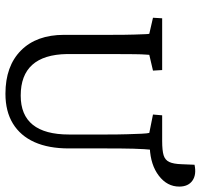

<svg xmlns="http://www.w3.org/2000/svg" viewBox="-36 -700 745 713"><g transform="rotate(90 336.5 -343.5)"><path d="M328.1 8.8Q225.6 8.8 167.5 -48.8Q109.4 -106.4 109.4 -209V-383.8Q109.4 -439.5 108.4 -469.2Q107.4 -499 106.9 -510.7Q106.4 -522.5 105.5 -525.4L45.9 -539.1L47.9 -573.2H240.2L242.2 -539.1L183.6 -525.4Q183.6 -522.5 182.6 -510.7Q181.6 -499 181.2 -469.7Q180.7 -440.4 180.7 -383.8V-219.7Q183.6 -47.9 335 -47.9Q479.5 -47.9 479.5 -227.5V-366.2Q479.5 -410.2 478.5 -442.9Q477.5 -475.6 476.6 -496.6Q475.6 -517.6 473.6 -525.4L405.3 -539.1L408.2 -573.2H502.9Q539.1 -573.2 556.6 -578.6Q574.2 -584 581.5 -599.6Q588.9 -615.2 589.8 -645.5L591.8 -693.4Q628.9 -701.2 650.9 -685.5Q672.9 -669.9 672.9 -636.7Q672.9 -591.8 632.8 -561Q592.8 -530.3 529.3 -527.3L537.1 -544.9Q533.2 -506.8 532.2 -466.3Q531.2 -425.8 531.2 -366.2V-226.6Q531.2 -151.4 507.8 -99.1Q484.4 -46.9 439 -19Q393.6 8.8 328.1 8.8Z"/></g></svg>

Font: Crimson Pro Light
Style: Regular
Weight: 300
Designer: Jacques Le Bailly
Foundry: Baron von Fonthausen
Version: Version 1.003